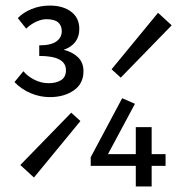

<svg xmlns="http://www.w3.org/2000/svg" viewBox="-20 -670 640 690"><path d="M159 -321Q124 -321 90.5 -335Q57 -349 32 -375L64 -414Q79 -396 103.5 -383.5Q128 -371 155 -371Q182 -371 199.5 -382Q217 -393 217 -418Q217 -469 121 -469V-507Q163 -507 182.5 -521Q202 -535 202 -558Q202 -578 189 -589.5Q176 -601 147 -601Q129 -601 109 -591.5Q89 -582 74 -567L44 -605Q63 -625 93.5 -637.5Q124 -650 159 -650Q206 -650 235.5 -628Q265 -606 265 -566Q265 -511 209 -491Q241 -483 260.5 -464Q280 -445 280 -414Q280 -369 245 -345Q210 -321 159 -321ZM102 -32 53 -77 236 -265 269 -235ZM414 -391 381 -421 548 -624 597 -579ZM468 0V-74H306V-105L419 -317L465 -297L368 -116H468V-213H525V-116H575V-74H525V0Z"/></svg>

Font: Source Code Pro
Style: Regular
Weight: 400
Monospace: yes
Designer: Paul D. Hunt, Teo Tuominen
Foundry: Adobe Systems Incorporated
Version: Version 2.030;PS 1.000;hotconv 16.6.51;makeotf.lib2.5.65220